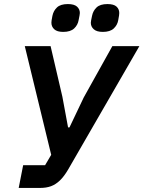

<svg xmlns="http://www.w3.org/2000/svg" viewBox="-20 -925 706 945"><path d="M72 0 94 -112H202L232 -163L102 -698H229L287 -449L315 -298H322L392 -445L533 -698H666L315 -90Q295 -56 274.5 -36.5Q254 -17 231 -8.5Q208 0 177 0ZM291 -768Q261 -768 247 -781Q233 -794 233 -813Q233 -818 234 -825Q235 -832 238 -847Q243 -872 260.5 -888.5Q278 -905 314 -905Q345 -905 359 -892.5Q373 -880 373 -861Q373 -856 371.5 -849Q370 -842 367 -826Q363 -802 345 -785Q327 -768 291 -768ZM486 -768Q456 -768 441.5 -781Q427 -794 427 -813Q427 -818 428.5 -825Q430 -832 433 -847Q438 -872 455.5 -888.5Q473 -905 509 -905Q540 -905 553.5 -892.5Q567 -880 567 -861Q567 -856 566 -849Q565 -842 562 -826Q558 -802 540 -785Q522 -768 486 -768Z"/></svg>

Font: IBM Plex Sans SemiBold
Style: Italic
Weight: 600
Italic angle: -11.31°
Designer: Mike Abbink, Paul van der Laan, Pieter van Rosmalen
Foundry: Bold Monday
Version: Version 3.201